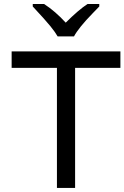

<svg xmlns="http://www.w3.org/2000/svg" viewBox="-20 -930 616 950"><path d="M351.6 0H261.7V-594.2H37.6V-675.8H575.7V-594.2H351.6ZM346.2 -750H265.1Q253.9 -770 229 -800.8Q204.1 -831.5 142.1 -897.9V-910.2H198.2Q253.9 -874 305.2 -817.9Q368.7 -881.3 413.1 -910.2H471.2V-897.9L439 -864.7Q368.7 -792.5 346.2 -750Z"/></svg>

Font: Cadman
Style: Regular
Weight: 400
Designer: Paul James MIller
Foundry: High-Logic / Made with FontCreator
Version: Version 2.114;March 28, 2021;FontCreator 13.0.0.2683 64-bit